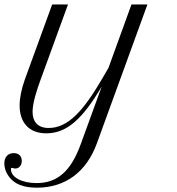

<svg xmlns="http://www.w3.org/2000/svg" viewBox="-133 -599 809 876"><path d="M-19.5 -236.8C-35.2 -192.9 -43.5 -151.4 -43.5 -117.7C-43.5 -41 -1.5 9.3 78.1 9.3C173.3 9.3 244.6 -58.1 331.1 -204.1L235.4 58.6C190.4 182.6 128.9 236.3 33.7 236.3C-33.7 236.3 -83 209.5 -83 173.3C-83 168 -82.5 167 -78.6 167C-73.2 167 -70.3 169.9 -63 169.9C-45.9 169.9 -33.7 155.3 -33.7 134.8C-33.7 112.8 -47.9 99.6 -70.3 99.6C-96.7 99.6 -113.3 117.7 -113.3 147C-113.3 166.5 -106.4 187 -93.8 204.6C-68.4 240.7 -27.3 257.3 35.6 257.3C165 257.3 261.7 185.5 309.1 54.7L539.6 -578.6H466.8L361.8 -289.1L335.9 -244.6C247.1 -91.3 176.8 -15.1 88.9 -15.1C39.6 -15.1 15.6 -43.9 15.6 -88.9C15.6 -129.4 34.2 -186 52.7 -236.8L177.2 -578.6H105Z"/></svg>

Font: Petit Formal Script
Style: Regular
Weight: 400
Designer: Pablo Impallari, Brenda Gallo, Rodrigo Fuenzalida
Foundry: Pablo Impallari, Brenda Gallo, Rodrigo Fuenzalida
Version: Version 1.001